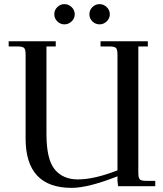

<svg xmlns="http://www.w3.org/2000/svg" viewBox="-20 -902 791 930"><path d="M22 -677V-702H250V-677H205V-253Q205 -130 245 -81.5Q285 -33 357 -33Q437 -33 549 -77V-637Q549 -662 542 -669.5Q535 -677 510 -677H467V-702H696V-677H650V-66Q650 -41 657 -33.5Q664 -26 689 -26H732V0H552L549 -26V-48Q407 8 327 8Q104 8 104 -231V-637Q104 -662 97 -669.5Q90 -677 65 -677ZM257.5 -798.5Q243 -813 243 -833Q243 -853 257.5 -867.5Q272 -882 292 -882Q312 -882 327 -867.5Q342 -853 342 -833Q342 -813 327 -798.5Q312 -784 292 -784Q272 -784 257.5 -798.5ZM427.5 -798.5Q413 -813 413 -833Q413 -853 427.5 -867.5Q442 -882 462 -882Q482 -882 497 -867.5Q512 -853 512 -833Q512 -813 497 -798.5Q482 -784 462 -784Q442 -784 427.5 -798.5Z"/></svg>

Font: Dihjauti
Style: Bold
Weight: 700
Designer: T. Christopher White
Version: Version 3.0.0